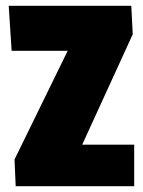

<svg xmlns="http://www.w3.org/2000/svg" viewBox="-20 -641 492 661"><path d="M442 0H34L30 -92L213 -466H20L10 -621H432L437 -523L263 -143H442Z"/></svg>

Font: Passion One
Style: Regular
Weight: 400
Designer: Alejandro Lo Celso
Foundry: Fontstage
Version: Version 1.001